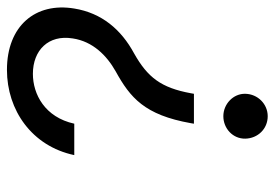

<svg xmlns="http://www.w3.org/2000/svg" viewBox="-138 -452 783 547"><g transform="rotate(90 253.5 -178.5)"><path d="M331 -331 332.4 -339.5H247.2L245.7 -331C230.1 -245.7 200.3 -207.4 132.1 -169C63.9 -132.1 17 -76.7 4.3 1.4C-14.2 112.2 54 193.2 179 193.2C294 193.2 396.3 122.2 421.9 1.4H332.4C313.9 85.2 248.6 119.3 190.3 119.3C123.6 119.3 78.1 75.3 89.5 5.7C98 -51.1 137.8 -90.9 183.2 -116.5C258.2 -158 307.5 -198.5 331 -331ZM247.2 -485.8C246.4 -451.7 276.3 -423.3 311.1 -423.3C345.9 -423.3 375.7 -450.3 375 -485.8C374.3 -521.3 347.3 -549.7 311.1 -549.7C276.3 -549.7 247.9 -521.3 247.2 -485.8Z"/></g></svg>

Font: Magic Ui Pro
Style: Italic
Weight: 400
Italic angle: -9.39999°
Designer: Stefan Endress, Andreas Faust
Version: Version 1.000;FEAKit 1.0